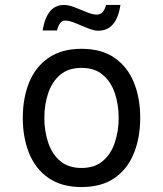

<svg xmlns="http://www.w3.org/2000/svg" viewBox="-20 -737 658 775"><path d="M309 -540Q390 -540 442.5 -503.5Q495 -467 520.5 -404Q546 -341 546 -261Q546 -182 520.5 -118.5Q495 -55 442.5 -18.5Q390 18 309 18Q229 18 176 -18.5Q123 -55 97.5 -118.5Q72 -182 72 -261Q72 -341 97.5 -404Q123 -467 176 -503.5Q229 -540 309 -540ZM309 -463Q256 -463 223 -435Q190 -407 174.5 -361Q159 -315 159 -261Q159 -208 174.5 -161.5Q190 -115 223 -87Q256 -59 309 -59Q362 -59 395 -87Q428 -115 443.5 -161.5Q459 -208 459 -261Q459 -315 443.5 -361Q428 -407 395 -435Q362 -463 309 -463ZM408 -717H466Q451 -613 376 -613Q359 -613 333.5 -623.5Q308 -634 283.5 -644Q259 -654 243 -654Q220 -654 210 -614H152Q169 -717 238 -717Q257 -717 281.5 -707.5Q306 -698 330 -688Q354 -678 371 -678Q398 -678 408 -717Z"/></svg>

Font: Fragment Mono
Style: Regular
Weight: 400
Monospace: yes
Designer: Wei Huang based on Nimbus Sans by URW Studio, based on Helvetica by Max Miedinger.
Foundry: Wei Huang
Version: Version 1.021; ttfautohint (v1.8.4.7-5d5b)